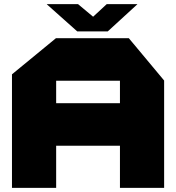

<svg xmlns="http://www.w3.org/2000/svg" viewBox="-20 -910 853 930"><path d="M38 0V-550L251 -725H604L775 -520V0H561V-204H252V0ZM354 -758 207 -889V-890H358L431 -829L497 -890H645V-889L502 -758ZM252 -519V-410H561V-519Z"/></svg>

Font: Foldit Thin ExtraBold
Style: Regular
Weight: 800
Version: Version 1.003